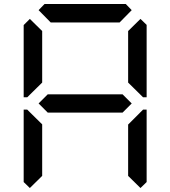

<svg xmlns="http://www.w3.org/2000/svg" viewBox="-20 -1020 856 965"><path d="M130 -75 99 -105V-469H117L130 -456L192 -395V-136ZM130 -544 117 -531H99V-894L130 -925L192 -864V-605ZM174 -969 204 -1000H612L642 -969L581 -907H235ZM596 -546 642 -500 596 -454H220L174 -500L220 -546ZM686 -925 717 -895V-531H699L686 -544L624 -605V-864ZM686 -456 699 -469H717V-105L686 -75L624 -136V-394Z"/></svg>

Font: DSEG7 Classic Mini
Style: Regular
Weight: 400
Designer: Keshikan(Twitter:@keshinomi_88pro)
Version: Version 0.46